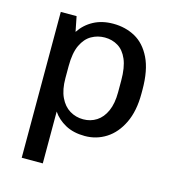

<svg xmlns="http://www.w3.org/2000/svg" viewBox="-105 -610 800 880"><g transform="rotate(15 294.5 -170.0)"><path d="M78 181V-511H153L167 -440Q192 -478 232 -499.5Q272 -521 325 -521Q383 -521 429.5 -495.5Q476 -470 504 -413Q532 -356 532 -263V-244Q532 -162 504.5 -105Q477 -48 431.5 -19Q386 10 331 10Q277 10 238.5 -11Q200 -32 178 -65V181ZM304 -62Q339 -62 367 -80Q395 -98 411 -134Q427 -170 427 -223V-279Q427 -341 411 -378.5Q395 -416 367 -433Q339 -450 304 -450Q270 -450 241 -433.5Q212 -417 194.5 -380Q177 -343 177 -280V-223Q177 -169 194 -133Q211 -97 240 -79.5Q269 -62 304 -62Z"/></g></svg>

Font: Chivo Medium
Style: Regular
Weight: 400
Version: Version 2.002